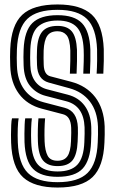

<svg xmlns="http://www.w3.org/2000/svg" viewBox="-20 -830 514 860"><path d="M237.8 -86Q194 -86 173 -111Q152 -136 149.8 -195.5Q148.8 -221.8 149.5 -251.5Q150.2 -281.2 152.2 -300H182Q180 -276.8 179.4 -251.1Q178.8 -225.5 179.8 -196.2Q181.5 -155 193.4 -132.5Q205.2 -110 237.8 -110Q268 -110 282.1 -130.4Q296.2 -150.8 298 -197.5Q299 -221 299.1 -235Q299.2 -249 298.8 -258.2Q296.8 -309.2 262.5 -318.2L167.8 -343Q101.5 -360.2 64.8 -410Q28 -459.8 25.8 -535Q25 -559.2 25 -575.5Q25 -591.8 25.8 -610Q30.2 -717 79.5 -763.5Q128.8 -810 237.8 -810Q341.8 -810 391 -764.6Q440.2 -719.2 444.8 -610Q445.5 -591 444.9 -557Q444.2 -523 442.8 -500H412.8Q414.5 -526.8 415 -558.4Q415.5 -590 414.8 -609Q411 -704.2 369.6 -745.1Q328.2 -786 237.8 -786Q145 -786 102.4 -745.4Q59.8 -704.8 55.8 -609.2Q54.8 -586 55 -570.5Q55.2 -555 55.8 -536Q57.8 -471.2 88.6 -429Q119.5 -386.8 175.2 -372L269.8 -347.2Q325.8 -332.5 328.8 -259.2Q329.2 -244.5 329 -231.8Q328.8 -219 327.8 -196Q325.2 -137.2 304.6 -111.6Q284 -86 237.8 -86ZM237.8 -38Q163.2 -38 128.2 -73.4Q93.2 -108.8 89.8 -193.2Q89.2 -209.8 89.4 -231.2Q89.5 -252.8 90.4 -271.9Q91.2 -291 93 -300H122.8Q120.5 -284 119.5 -254.5Q118.5 -225 119.8 -193Q122.5 -123 150.1 -92.5Q177.8 -62 237.8 -62Q298.8 -62 326.9 -92.6Q355 -123.2 357.8 -193Q358.8 -216 359 -231.1Q359.2 -246.2 358.8 -260.2Q355 -356.2 276.8 -376.5L182.8 -401Q142 -411.8 114.9 -444.9Q87.8 -478 85.8 -537Q85 -560.2 85 -574.4Q85 -588.5 85.8 -608.2Q89.2 -691.8 125.1 -726.9Q161 -762 237.8 -762Q313.2 -762 347.4 -726Q381.5 -690 384.8 -607.8Q385.5 -588.8 384.9 -556.6Q384.2 -524.5 382.8 -500H353Q354.2 -522.2 355 -553.9Q355.8 -585.5 354.8 -608Q352 -677.5 324.6 -707.8Q297.2 -738 237.8 -738Q180 -738 149.4 -710Q118.8 -682 115.8 -608Q114.8 -585.2 115 -571.5Q115.2 -557.8 115.8 -537.8Q117 -493.8 136.8 -466.4Q156.5 -439 190.2 -430.2L283.8 -405.8Q332 -393.2 359.2 -356.4Q386.5 -319.5 388.8 -261.5Q389.2 -246 389.1 -232Q389 -218 387.8 -193.5Q384.5 -112 350.4 -75Q316.2 -38 237.8 -38ZM237.8 10Q134.2 10 84.1 -35.2Q34 -80.5 29.8 -191Q29.2 -203.8 29.2 -226Q29.2 -248.2 30.2 -269.5Q31.2 -290.8 33.8 -300H63.5Q60.8 -287 59.6 -255.2Q58.5 -223.5 59.8 -192Q63.5 -96 105.2 -55Q147 -14 237.8 -14Q330.5 -14 372.2 -55.4Q414 -96.8 417.8 -192.2Q418.5 -211 419 -227.8Q419.5 -244.5 418.8 -262.8Q416 -331.8 382.6 -375.2Q349.2 -418.8 290.8 -434.8L198 -460.2Q147.8 -474.2 145.8 -538.8Q145 -559.5 145 -573.4Q145 -587.2 145.8 -607Q148 -663 169.4 -688.5Q190.8 -714 237.8 -714Q281.2 -714 301.8 -689.2Q322.2 -664.5 324.8 -606.2Q325.5 -587.2 324.9 -556.5Q324.2 -525.8 323 -500H293Q294.2 -524.8 294.9 -556.9Q295.5 -589 295 -603.8Q293 -654.5 278.4 -672.2Q263.8 -690 237.8 -690Q205.8 -690 191.6 -669.4Q177.5 -648.8 175.5 -603.8Q174.8 -586.2 175.1 -569.6Q175.5 -553 175.8 -539.8Q177.2 -495.5 205.5 -488.2L297.8 -464Q367.2 -445.8 406.4 -394.9Q445.5 -344 448.8 -264Q449.5 -246.8 449 -227.5Q448.5 -208.2 447.8 -191Q443.2 -83.5 394.6 -36.8Q346 10 237.8 10Z"/></svg>

Font: Big Shoulders Inline Display Black
Style: Regular
Weight: 900
Designer: Patric King
Foundry: XO Type Co
Version: Version 1.000